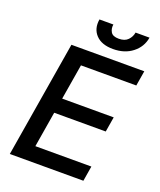

<svg xmlns="http://www.w3.org/2000/svg" viewBox="-165 -1026 941 1129"><g transform="rotate(20 305.5 -462.0)"><path d="M34.4 0 155.2 -727.3H611.2L595.5 -632.8H249.3L212.4 -411.2H534.8L519.2 -317.1H196.7L159.8 -94.5H510.3L494.7 0ZM485.1 -923.7H572.4Q562.5 -863.6 513.8 -825.5Q465.2 -787.3 392.8 -787.3Q321 -787.3 285.2 -825.5Q249.3 -863.6 259.2 -923.7H346.2Q342 -897 354.2 -876.4Q366.5 -855.8 404.1 -855.8Q441.8 -855.8 461.3 -876.2Q480.8 -896.7 485.1 -923.7Z"/></g></svg>

Font: Inter UI Medium
Style: Italic
Weight: 500
Italic angle: 9.39999°
Designer: Rasmus Andersson
Foundry: rsms
Version: 3.2;8d6f07862